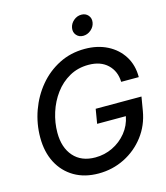

<svg xmlns="http://www.w3.org/2000/svg" viewBox="-136 -1048 1004 1163"><g transform="rotate(-15 366.0 -466.5)"><path d="M337.9 11.7Q250.5 11.7 186 -26.1Q121.6 -64 86.4 -131.6Q51.3 -199.2 51.3 -289.6Q51.3 -376.5 80.3 -457.3Q109.4 -538.1 162.4 -601.6Q215.3 -665 288.3 -702.1Q361.3 -739.3 449.7 -739.3Q529.8 -739.3 591.6 -707.8Q653.3 -676.3 688.2 -620.1Q723.1 -564 722.7 -489.3H612.3Q610.4 -556.6 566.4 -598.4Q522.5 -640.1 446.8 -640.1Q379.9 -640.1 326.7 -610.1Q273.4 -580.1 236.1 -529.5Q198.7 -479 179 -416.7Q159.2 -354.5 159.2 -291Q159.2 -197.8 207.8 -142.6Q256.3 -87.4 343.8 -87.4Q401.9 -87.4 452.9 -112.1Q503.9 -136.7 539.6 -180.7Q575.2 -224.6 585.9 -281.2H405.8L420.9 -371.6H708L693.4 -284.7Q678.7 -197.8 627.7 -130.9Q576.7 -64 501.2 -26.1Q425.8 11.7 337.9 11.7ZM462.9 -817.9Q436.5 -817.9 420.7 -836.4Q404.8 -855 409.2 -881.3Q413.6 -907.7 435.3 -926.3Q457 -944.8 483.9 -944.8Q510.7 -944.8 526.6 -926.3Q542.5 -907.7 538.1 -881.3Q533.7 -855 511.7 -836.4Q489.7 -817.9 462.9 -817.9Z"/></g></svg>

Font: Inter Display Medium
Style: Italic
Weight: 500
Italic angle: -9.39999°
Designer: Rasmus Andersson
Foundry: rsms
Version: Version 4.000;git-a52131595